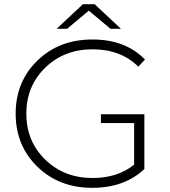

<svg xmlns="http://www.w3.org/2000/svg" viewBox="-20 -894 813 919"><path d="M405 -843 301 -756H251L377 -874H433L559 -756H509ZM671 -347V-85Q576 5 421 5Q263 5 159 -96Q55 -197 55 -350Q55 -503 159 -604Q263 -705 422 -705Q581 -705 674 -609L642 -575Q558 -658 423 -658Q287 -658 196.5 -570Q106 -482 106 -350Q106 -218 196.5 -130Q287 -42 423 -42Q543 -42 622 -106V-305H463V-347Z"/></svg>

Font: mBank Light
Style: Regular
Weight: 300
Designer: Julieta Ulanovsky
Foundry: Julieta Ulanovsky
Version: Version 7.200;PS 007.200;hotconv 1.0.88;makeotf.lib2.5.64775